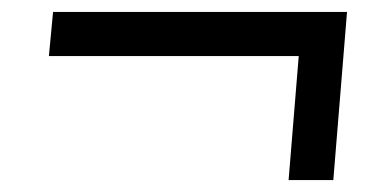

<svg xmlns="http://www.w3.org/2000/svg" viewBox="-20 -449 640 322"><path d="M562 -429 539 -147H464L481 -355H62L69 -429Z"/></svg>

Font: Muli SemiBold
Style: Italic
Weight: 600
Italic angle: -4.541°
Designer: Vernon Adams
Foundry: Vernon Adams
Version: Version 2.100; ttfautohint (v1.8.1.43-b0c9)